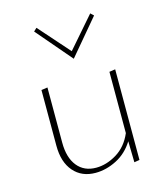

<svg xmlns="http://www.w3.org/2000/svg" viewBox="-103 -752 719 835"><g transform="rotate(-15 256.5 -335.0)"><path d="M261 -501 125 -660 139 -673 261 -535 381 -673 395 -660ZM423 -410V-2L399 2L397 -93Q367 -45 320 -21Q273 3 225 3Q163 3 126.5 -39Q90 -81 90 -155V-406L118 -410V-162Q118 -94 148.5 -56Q179 -18 233 -18Q280 -18 326 -46Q372 -74 396 -130V-406Z"/></g></svg>

Font: Ysabeau Infant Extralight
Style: Regular
Weight: 200
Designer: Christian Thalmann (Catharsis Fonts)
Version: Version 0.003